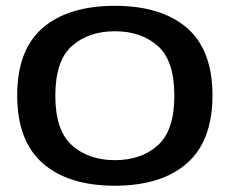

<svg xmlns="http://www.w3.org/2000/svg" viewBox="-20 -616 786 642"><path d="M364 5Q208.5 5 123 -70Q37.5 -145 37.5 -297Q37.5 -449 123 -522.8Q208.5 -596.5 364 -596.5Q519.5 -596.5 605 -522.8Q690.5 -449 690.5 -297Q690.5 -145 605 -70Q519.5 5 364 5ZM364 -80.5Q452 -80.5 507.5 -130Q563 -179.5 563 -296Q563 -413.5 507.5 -462.5Q452 -511.5 364 -511.5Q276.5 -511.5 220.8 -462.5Q165 -413.5 165 -296Q165 -179.5 220.8 -130Q276.5 -80.5 364 -80.5Z"/></svg>

Font: Anybody ExtraExpanded Medium
Style: Regular
Weight: 500
Width: 8
Designer: Tyler Finck
Foundry: Etcetera Type Company
Version: Version 1.010; ttfautohint (v1.8.3) -l 8 -r 50 -G 200 -x 14 